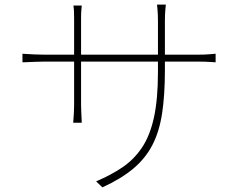

<svg xmlns="http://www.w3.org/2000/svg" viewBox="-20 -780 1040 829"><path d="M692 -477Q692 -370 680 -291Q668 -212 638 -154Q608 -96 555.5 -52Q503 -8 422 29L395 3Q459 -24 508.5 -57.5Q558 -91 592.5 -142Q627 -193 644.5 -272Q662 -351 662 -469V-689Q662 -718 660 -739Q658 -760 658 -760H696Q696 -760 694 -739Q692 -718 692 -689ZM333 -756Q333 -756 331.5 -740Q330 -724 330 -702V-326Q330 -312 331 -294Q332 -276 332.5 -263Q333 -250 333 -250H296Q296 -250 297 -262.5Q298 -275 299 -293Q300 -311 300 -326V-701Q300 -712 299.5 -728.5Q299 -745 297 -756ZM77 -548Q77 -548 92.5 -547Q108 -546 130 -545Q152 -544 169 -544H838Q865 -544 888 -546Q911 -548 911 -548V-511Q911 -511 888 -512.5Q865 -514 838 -514H169Q151 -514 129.5 -513Q108 -512 92.5 -511.5Q77 -511 77 -511Z"/></svg>

Font: Noto Sans SC Thin
Style: Regular
Weight: 100
Designer: Ryoko NISHIZUKA 西塚涼子 (kana, bopomofo & ideographs); Paul D. Hunt (Latin, Greek & Cyrillic); Sandoll Communications 산돌커뮤니
Foundry: Adobe
Version: Version 2.004-H2;hotconv 1.0.118;makeotfexe 2.5.65603